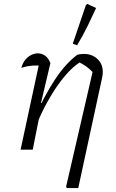

<svg xmlns="http://www.w3.org/2000/svg" viewBox="-20 -763 593 979"><path d="M317 189 456 -413 458 -390Q435 -414 417.5 -426Q400 -438 376 -449L395 -450Q338 -417 277.5 -332.5Q217 -248 165 -126L153 -154Q179 -215 206.5 -266.5Q234 -318 262 -360Q290 -402 318.5 -433Q347 -464 375 -484Q383 -486 391 -487Q399 -488 408 -488Q449 -488 476.5 -462.5Q504 -437 504 -397Q504 -392 503.5 -385.5Q503 -379 502 -373L379 196H321ZM85 0 184 -460 195 -429Q187 -429 179 -429Q171 -429 162 -429Q143 -429 125 -426Q107 -423 89 -417Q95 -441 108.5 -457.5Q122 -474 139 -482.5Q156 -491 173 -491Q193 -491 210 -479Q227 -467 237 -441L189 -238L194 -237L147 0ZM373 -532 351 -540 418 -737 425 -743 470 -722Q450 -678 426.5 -630Q403 -582 373 -532Z"/></svg>

Font: Piazzolla 8pt ExtraLight
Style: Italic
Weight: 250
Italic angle: -11.3°
Designer: Juan Pablo del Peral
Foundry: Huerta Tipografica
Version: Version 2.001